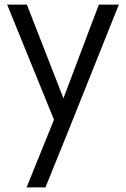

<svg xmlns="http://www.w3.org/2000/svg" viewBox="-20 -520 551 840"><path d="M412.5 -500H500L285 37.5L178.8 300H96.2L216.2 3.8L11.2 -500H97.5L257.5 -90Z"/></svg>

Font: Now Alt
Style: Regular
Weight: 400
Designer: Alfredo Marco Pradil
Foundry: Alfredo Marco Pradil
Version: Version 1.002;PS 001.002;hotconv 1.0.88;makeotf.lib2.5.64775